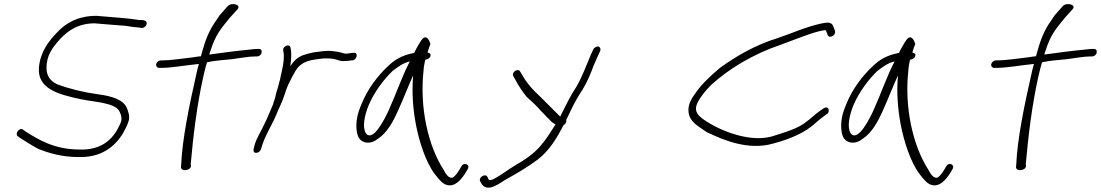

<svg xmlns="http://www.w3.org/2000/svg" viewBox="-20 -740 5287 922"><path d="M65 -86 76 -78C101 -62 132 -42 164 -25C214 -5 277 14 354 14C465 18 529 -34 569 -97C578 -114 593 -140 598 -160C604 -185 596 -203 589 -222C571 -261 521 -278 452 -287C379 -297 312 -314 255 -335C211 -356 194 -392 208 -454C214 -479 227 -501 242 -521C281 -571 336 -628 434 -628C477 -624 544 -619 583 -616C599 -614 623 -609 638 -609L659 -606C673 -603 690 -622 683 -635C678 -644 663 -644 648 -644C596 -653 518 -657 443 -664C352 -664 293 -627 253 -583C212 -541 173 -488 167 -416C159 -317 252 -288 366 -264C438 -249 537 -247 555 -202C561 -189 566 -175 562 -159C561 -153 558 -146 553 -137C523 -70 465 -18 362 -22C235 -22 157 -75 102 -109L91 -117C75 -131 50 -99 65 -86Z M730 -432C728 -422 735 -414 744 -414H752C806 -414 866 -426 935 -433C930 -416 926 -399 922 -380C889 -235 855 -71 850 52L849 62C849 86 897 79 897 57L896 47C907 -78 925 -235 958 -380C963 -401 968 -422 974 -441C1012 -449 1054 -452 1095 -456C1131 -461 1177 -469 1205 -469H1214C1224 -469 1234 -476 1236 -486C1239 -497 1234 -505 1223 -505H1214C1208 -505 1194 -504 1172 -501C1127 -497 1047 -487 985 -478C987 -485 988 -491 991 -497C1014 -569 1036 -597 1083 -654L1121 -696C1140 -719 1090 -730 1073 -710L1035 -667C994 -609 975 -576 953 -499C950 -490 948 -480 945 -470C934 -469 921 -467 909 -465C854 -459 801 -450 759 -450H752C742 -450 732 -441 730 -432Z M1198 -25C1196 -15 1199 -6 1209 -6C1221 -6 1228 -12 1233 -23L1239 -42C1254 -91 1285 -138 1306 -187C1318 -219 1336 -251 1345 -281C1352 -303 1360 -327 1370 -345L1384 -373L1401 -403C1420 -433 1449 -448 1492 -454L1513 -457C1537 -461 1565 -460 1583 -457C1600 -454 1614 -444 1635 -447C1644 -447 1659 -448 1666 -450H1673C1696 -454 1701 -491 1677 -486H1671C1661 -484 1652 -484 1642 -482C1638 -482 1635 -483 1631 -484L1616 -488C1609 -490 1603 -491 1596 -492L1574 -495C1545 -498 1515 -492 1489 -489L1462 -483C1452 -480 1440 -477 1430 -473C1404 -461 1390 -446 1374 -422C1379 -457 1381 -487 1375 -511C1371 -534 1335 -517 1340 -497C1341 -488 1343 -485 1343 -473C1344 -446 1337 -413 1329 -379C1326 -365 1324 -352 1320 -341C1316 -322 1310 -308 1306 -292L1302 -274C1300 -266 1297 -257 1294 -249C1293 -247 1292 -245 1293 -243C1278 -209 1265 -174 1248 -141C1233 -109 1212 -76 1203 -45Z M1695 -175C1688 -136 1691 -96 1705 -75C1723 -51 1761 -46 1794 -73C1839 -102 1868 -156 1892 -210C1917 -265 1939 -323 1964 -378C1957 -296 1963 -219 1977 -143C1993 -60 2024 38 2068 96C2089 124 2105 141 2122 147C2163 161 2193 124 2213 94L2226 72C2240 49 2205 37 2196 59L2183 80C2175 93 2167 103 2158 110C2154 114 2147 115 2141 112C2131 109 2121 96 2110 75C2037 -38 1994 -221 2014 -402C2015 -421 2019 -438 2022 -453C2034 -455 2045 -461 2047 -471C2050 -480 2045 -485 2033 -488C2038 -505 2043 -518 2047 -529C2038 -559 2022 -572 2005 -549C1997 -538 1977 -504 1969 -486C1968 -485 1965 -485 1964 -485C1908 -473 1876 -454 1843 -422C1795 -378 1744 -311 1716 -240C1706 -216 1698 -194 1695 -175ZM1750 -234C1777 -298 1823 -359 1866 -400C1893 -420 1914 -437 1948 -445C1911 -375 1883 -291 1849 -216C1830 -173 1772 -55 1737 -100C1719 -128 1730 -185 1750 -234Z M2286 131 2291 140C2300 155 2313 166 2341 159C2360 153 2386 138 2402 126C2458 95 2510 65 2561 27C2617 -15 2655 -78 2686 -139C2693 -143 2697 -148 2699 -155C2700 -158 2699 -161 2699 -164C2708 -181 2715 -197 2723 -214C2740 -249 2759 -282 2777 -309C2799 -345 2815 -382 2831 -426L2851 -471L2862 -495C2868 -510 2855 -523 2841 -514C2836 -511 2831 -508 2829 -503L2818 -479C2795 -425 2775 -369 2747 -322C2720 -282 2695 -230 2670 -180L2618 -232L2586 -264C2576 -275 2563 -286 2549 -300C2524 -326 2504 -350 2489 -378L2478 -396C2468 -415 2435 -394 2445 -374L2456 -355C2471 -326 2487 -303 2509 -275L2548 -239C2559 -229 2568 -218 2578 -207C2588 -197 2597 -188 2605 -179C2622 -164 2627 -152 2648 -143C2623 -105 2605 -73 2576 -40C2540 2 2497 29 2451 56C2417 76 2389 99 2361 114C2349 121 2330 132 2325 119L2321 110C2311 90 2276 112 2286 131Z M3286 -207C3289 -154 3334 -134 3373 -106C3448 -70 3572 -15 3694 -51C3778 -73 3849 -105 3897 -150C3914 -166 3932 -178 3950 -192C3955 -195 3958 -199 3959 -204C3961 -214 3958 -224 3948 -224C3943 -224 3939 -222 3934 -219L3922 -211L3898 -193C3883 -181 3870 -168 3853 -156C3813 -122 3746 -104 3684 -84C3635 -72 3588 -76 3542 -86C3469 -102 3398 -138 3356 -168C3334 -185 3311 -204 3328 -244C3344 -276 3368 -305 3395 -332C3479 -409 3596 -480 3726 -524C3774 -541 3825 -562 3870 -577C3894 -585 3926 -595 3946 -595V-594C3949 -586 3952 -581 3954 -573C3961 -553 3994 -568 3990 -590C3987 -599 3985 -607 3981 -615C3972 -635 3954 -634 3919 -626C3847 -610 3783 -580 3714 -557C3607 -524 3516 -471 3437 -414C3396 -379 3354 -341 3324 -299C3304 -271 3284 -243 3286 -207Z M4023 -175C4016 -136 4019 -96 4033 -75C4051 -51 4089 -46 4122 -73C4167 -102 4196 -156 4220 -210C4245 -265 4267 -323 4292 -378C4285 -296 4291 -219 4305 -143C4321 -60 4352 38 4396 96C4417 124 4433 141 4450 147C4491 161 4521 124 4541 94L4554 72C4568 49 4533 37 4524 59L4511 80C4503 93 4495 103 4486 110C4482 114 4475 115 4469 112C4459 109 4449 96 4438 75C4365 -38 4322 -221 4342 -402C4343 -421 4347 -438 4350 -453C4362 -455 4373 -461 4375 -471C4378 -480 4373 -485 4361 -488C4366 -505 4371 -518 4375 -529C4366 -559 4350 -572 4333 -549C4325 -538 4305 -504 4297 -486C4296 -485 4293 -485 4292 -485C4236 -473 4204 -454 4171 -422C4123 -378 4072 -311 4044 -240C4034 -216 4026 -194 4023 -175ZM4078 -234C4105 -298 4151 -359 4194 -400C4221 -420 4242 -437 4276 -445C4239 -375 4211 -291 4177 -216C4158 -173 4100 -55 4065 -100C4047 -128 4058 -185 4078 -234Z M4740 -432C4738 -422 4745 -414 4754 -414H4762C4816 -414 4876 -426 4945 -433C4940 -416 4936 -399 4932 -380C4899 -235 4865 -71 4860 52L4859 62C4859 86 4907 79 4907 57L4906 47C4917 -78 4935 -235 4968 -380C4973 -401 4978 -422 4984 -441C5022 -449 5064 -452 5105 -456C5141 -461 5187 -469 5215 -469H5224C5234 -469 5244 -476 5246 -486C5249 -497 5244 -505 5233 -505H5224C5218 -505 5204 -504 5182 -501C5137 -497 5057 -487 4995 -478C4997 -485 4998 -491 5001 -497C5024 -569 5046 -597 5093 -654L5131 -696C5150 -719 5100 -730 5083 -710L5045 -667C5004 -609 4985 -576 4963 -499C4960 -490 4958 -480 4955 -470C4944 -469 4931 -467 4919 -465C4864 -459 4811 -450 4769 -450H4762C4752 -450 4742 -441 4740 -432Z"/></svg>

Font: Stray Cat
Style: ExtObl
Weight: 400
Version: Version 1.0